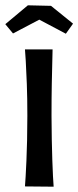

<svg xmlns="http://www.w3.org/2000/svg" viewBox="-30 -703 295 723"><path d="M172 0 64 -1Q65 -13 66.5 -38Q68 -63 69.5 -97.5Q71 -132 72 -175Q73 -218 73 -267Q73 -334 71 -387Q69 -440 67 -473.5Q65 -507 64 -517H168Q168 -509 167 -474.5Q166 -440 165 -386.5Q164 -333 164 -266Q164 -219 165 -177Q166 -135 167 -100Q168 -65 169.5 -39.5Q171 -14 172 0ZM218 -576 118 -629 19 -577 -10 -612 75 -683 162 -681 245 -614Z"/></svg>

Font: Truculenta SemiBold
Style: Regular
Weight: 600
Version: Version 1.002